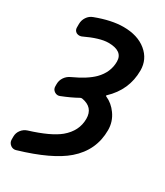

<svg xmlns="http://www.w3.org/2000/svg" viewBox="-234 -858 994 1156"><g transform="rotate(30 263.0 -280.0)"><path d="M269.5 -763.7Q368.2 -763.7 428.2 -714.4Q488.3 -665 488.3 -586.9Q488.3 -452.1 386.7 -356.4Q381.8 -351.6 388.7 -348.6Q433.6 -329.1 464.8 -285.2Q499 -237.3 499 -178.7Q499 -38.1 390.6 55.7Q294.9 138.7 80.1 202.1Q73.2 204.1 67.4 204.1Q53.7 204.1 42 195.3Q24.4 181.6 24.4 160.2V139.6Q24.4 114.3 40 93.8Q55.7 73.2 80.1 65.4Q218.8 22.5 279.3 -27.3Q351.6 -87.9 351.6 -171.9Q351.6 -252 268.6 -265.6Q261.7 -266.6 254.9 -262.7Q210 -237.3 145.5 -211.9Q137.7 -209 130.9 -209Q119.1 -209 109.4 -215.8Q91.8 -227.5 91.8 -249V-264.6Q91.8 -290 106.4 -311.5Q121.1 -333 145.5 -343.8Q237.3 -385.7 282.2 -430.7Q338.9 -488.3 338.9 -562.5Q338.9 -635.7 238.3 -635.7Q179.7 -635.7 79.1 -587.9Q70.3 -585 62.5 -585Q53.7 -585 43.9 -589.8Q27.3 -600.6 27.3 -620.1V-644.5Q27.3 -670.9 42 -692.9Q56.6 -714.8 81.1 -723.6Q187.5 -763.7 269.5 -763.7Z"/></g></svg>

Font: Gen Jyuu Gothic P Bold
Style: Bold
Weight: 700
Designer: [Source Han Sans]
Ryoko NISHIZUKA  (kana & ideographs); Paul D. Hunt (Latin, Greek & Cyrillic); Wenlong ZHANG  (bopomofo
Version: Version 1.002.20150607